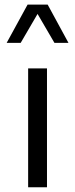

<svg xmlns="http://www.w3.org/2000/svg" viewBox="-20 -796 319 816"><path d="M271 -613.8H211.4L139.6 -736.8L67.9 -613.8H8.3L97.2 -776.4H182.6ZM99.6 -505.4H179.7V0H99.6Z"/></svg>

Font: Estedad-FD Regular
Style: FD-Regular
Weight: 400
Designer: Amin Abedi
Version: Version 7.3